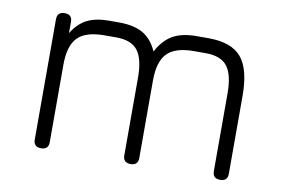

<svg xmlns="http://www.w3.org/2000/svg" viewBox="-58 -568 974 662"><g transform="rotate(10 429.0 -237.0)"><path d="M623 -473.5Q703.5 -473.5 738.2 -432.5Q773 -391.5 773 -297V-25.5Q773 0.5 747 0.5Q720.5 0.5 720.5 -25.5V-297Q720.5 -363 698 -392Q675.5 -421 623 -421H581.5Q516 -421 487.8 -392Q459.5 -363 459.5 -297V-25.5Q459.5 0.5 433.5 0.5Q407 0.5 407 -25.5V-297Q407 -363 384.5 -392Q362 -421 309.5 -421H268Q202.5 -421 174.2 -392Q146 -363 146 -297V-25.5Q146 0.5 120 0.5Q93.5 0.5 93.5 -25.5V-446.5Q93.5 -472.5 120 -472.5Q146 -472.5 146 -446.5V-407.5Q168 -443 198.2 -458.2Q228.5 -473.5 275 -473.5H309.5Q362 -473.5 393.8 -455.2Q425.5 -437 444 -395.5Q466 -437 498 -455.2Q530 -473.5 581.5 -473.5Z"/></g></svg>

Font: Jura Light
Style: Regular
Weight: 400
Version: Version 5.106